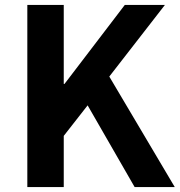

<svg xmlns="http://www.w3.org/2000/svg" viewBox="-20 -760 730 780"><path d="M91 0V-740H239V-419H242L487 -740H650L424 -449L690 0H527L336 -332L239 -208V0Z"/></svg>

Font: Noto Sans Korean Bold
Style: Bold
Weight: 700
Designer: Ryoko NISHIZUKA  (kana & ideographs); Paul D. Hunt (Latin, Greek & Cyrillic); Wenlong ZHANG  (bopomofo); Sandoll Communi
Foundry: Adobe Systems Incorporated
Version: Version 1.000;PS 1;hotconv 1.0.78;makeotf.lib2.5.61930